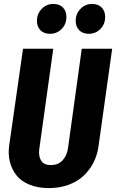

<svg xmlns="http://www.w3.org/2000/svg" viewBox="-20 -941 591 977"><path d="M233.9 -769Q203.6 -769 185.8 -787.1Q168 -805.2 168 -835Q168 -871.1 192.4 -896Q216.8 -920.9 251 -920.9Q282.7 -920.9 300.3 -902.8Q317.9 -884.8 317.9 -855Q317.9 -817.9 293.7 -793.5Q269.5 -769 233.9 -769ZM432.1 -769Q400.9 -769 383.1 -787.1Q365.2 -805.2 365.2 -835Q365.2 -871.1 389.6 -896Q414.1 -920.9 448.2 -920.9Q479.5 -920.9 497.3 -902.8Q515.1 -884.8 515.1 -855Q515.1 -818.4 491 -793.7Q466.8 -769 432.1 -769ZM550.8 -692.9 481 -194.8Q474.6 -150.4 455.1 -112.5Q435.5 -74.7 404.5 -45.9Q373.5 -17.1 328.4 -0.5Q283.2 16.1 229 16.1Q172.4 16.1 129.6 -1.5Q86.9 -19 63.2 -49.6Q39.6 -80.1 30 -118.9Q20.5 -157.7 26.9 -202.1L97.2 -692.9H251L180.2 -185.1Q174.8 -147.5 188.7 -124.3Q202.6 -101.1 238.8 -101.1Q276.9 -101.1 298.8 -125.5Q320.8 -149.9 326.2 -188L396 -692.9Z"/></svg>

Font: Fira Sans Compressed
Style: Bold Italic
Weight: 700
Width: 3
Italic angle: -8°
Designer: Carrois Corporate & Edenspiekermann AG
Foundry: Carrois Corporate GbR & Edenspiekermann AG
Version: Version 4.203;PS 004.203;hotconv 1.0.88;makeotf.lib2.5.64775